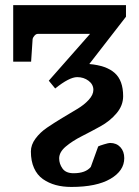

<svg xmlns="http://www.w3.org/2000/svg" viewBox="-20 -508 548 759"><path d="M478 -441.9 333 -254.9Q400.9 -249 433.8 -219.2Q466.8 -189.5 466.8 -127.9Q466.8 -90.8 440.7 -60.1Q414.6 -29.3 377.4 -8.8Q340.3 11.7 303.2 30.5Q266.1 49.3 240 71.3Q213.9 93.3 213.9 118.2Q213.9 139.6 227.1 158.2Q240.2 176.8 271 176.8Q318.4 176.8 338.9 151.9L368.2 70.8Q373.5 67.9 391.4 62.5Q409.2 57.1 415 57.1Q440.4 57.1 455.8 73.7Q471.2 90.3 471.2 117.2Q471.2 167 416.5 199Q361.8 231 262.2 231Q228 231 200.2 223.4Q172.4 215.8 149.7 200Q127 184.1 114.5 156.2Q102.1 128.4 102.1 90.8Q102.1 64.5 120.4 39.8Q138.7 15.1 166 -3.4Q193.4 -22 225.6 -41.5Q257.8 -61 285.2 -77.1Q312.5 -93.3 330.8 -113.3Q349.1 -133.3 349.1 -152.8Q349.1 -174.3 330.1 -188.7Q311 -203.1 285.2 -203.1Q253.9 -203.1 198.2 -158.2L172.9 -189L335.9 -374H128.9Q122.6 -374 116.2 -366.9Q109.9 -359.9 108.9 -353L103 -264.2H32.2V-487.8H478Z"/></svg>

Font: Veleka
Style: Bold
Weight: 700
Designer: Stefan Peev, Context Ltd, 2016; SIL International, 1997-2014.
Foundry: Stefan Peev, Context Ltd, 2016
Version: Version 1.000